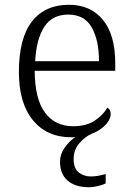

<svg xmlns="http://www.w3.org/2000/svg" viewBox="-20 -564 554 803"><path d="M352 219Q295 219 263 191.5Q231 164 231 112Q231 81 250.5 53.5Q270 26 295 9Q291 10 286.5 10Q282 10 277 10Q176 10 117.5 -61.5Q59 -133 59 -263Q59 -404 113.5 -474Q168 -544 268 -544Q359 -544 410.5 -481Q462 -418 462 -299V-268H125Q126 -149 168.5 -92.5Q211 -36 286 -36Q340 -36 375.5 -59Q411 -82 429 -114Q435 -111 439 -104Q443 -97 443 -87Q443 -71 431.5 -54.5Q420 -38 402 -25Q384 -12 364 -5Q335 8 311.5 35.5Q288 63 288 101Q288 141 309.5 157.5Q331 174 360 174Q375 174 389 171.5Q403 169 422 164V203Q412 208 399.5 211.5Q387 215 375 217Q363 219 352 219ZM394 -308Q394 -396 363.5 -449.5Q333 -503 266 -503Q198 -503 165 -451.5Q132 -400 127 -308Z"/></svg>

Font: Noto Serif Gujarati Light
Style: Regular
Weight: 300
Version: Version 2.102